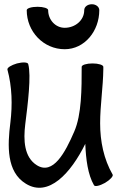

<svg xmlns="http://www.w3.org/2000/svg" viewBox="-20 -848 584 905"><path d="M106 -800C106 -699 185 -616 285 -616C379 -616 448 -702 448 -800C448 -816 432 -828 413 -828C393 -828 377 -816 377 -800C377 -752 334 -717 285 -717C241 -717 207 -755 207 -800C207 -809 185 -816 157 -816C128 -816 106 -809 106 -800ZM511 -25C469 -98 452 -182 452 -267C452 -352 466 -436 467 -522C467 -522 467 -523 467 -524C467 -525 467 -526 467 -527C467 -527 467 -528 467 -529C467 -530 467 -532 467 -533C467 -542 444 -549 416 -549C388 -549 365 -542 365 -533C365 -430 365 -308 330 -228C287 -128 230 -22 154 -69C93 -107 90 -188 99 -262C111 -357 128 -492 113 -546C111 -555 87 -556 60 -549C33 -541 13 -529 15 -520C37 -439 39 -354 29 -271C15 -161 10 -38 102 18C209 84 314 -32 382 -170C385 -97 394 -25 423 25C427 33 450 28 475 14C499 0 515 -18 511 -25Z"/></svg>

Font: Nupuram Condensed Medium
Style: Regular
Weight: 500
Width: 3
Designer: Santhosh Thottingal (santhosh.thottingal@gmail.com)
Foundry: SMC
Version: Version 1.000